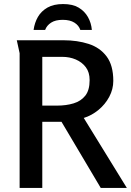

<svg xmlns="http://www.w3.org/2000/svg" viewBox="-20 -929 647 949"><path d="M63 -730H294Q362 -730 418 -712Q474 -694 507 -650Q540 -606 540 -529Q540 -488 520 -450.5Q500 -413 466.5 -385.5Q433 -358 394 -346L607 0H478L284 -327H189V0H77V-666ZM189 -648V-407H262Q307 -407 343.5 -418Q380 -429 401.5 -456Q423 -483 423 -533Q423 -572 404 -597Q385 -622 354.5 -635Q324 -648 288 -648ZM146 -781Q151 -817 167.5 -845.5Q184 -874 214.5 -891.5Q245 -909 292 -909Q339 -909 368.5 -891.5Q398 -874 414.5 -845Q431 -816 434 -781H377Q370 -803 348 -817Q326 -831 290 -831Q254 -831 232.5 -817Q211 -803 203 -781Z"/></svg>

Font: Rosario Light SemiBold
Style: Regular
Weight: 600
Version: Version 1.101; ttfautohint (v1.8.1.43-b0c9)